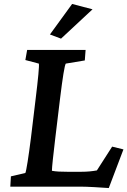

<svg xmlns="http://www.w3.org/2000/svg" viewBox="-20 -942 643 969"><path d="M529 7 603 -188 546 -202 469 -82C447 -78 423 -75 388 -75H323C288 -75 263 -76 242 -80C242 -98 249 -160 259 -245L283 -444C296 -550 306 -613 312 -621L408 -637L412 -690H117L108 -639L176 -621C179 -612 172 -542 160 -444L136 -245C124 -150 113 -80 108 -69L35 -52L32 0H388C422 0 485 4 529 7ZM232 -768 288 -747 447 -895 344 -922Z"/></svg>

Font: TPK Tissa Web SemiBold
Style: Italic
Weight: 600
Italic angle: -7°
Designer: Jacques Le Bailly, Suppakit Chalermlarp | Katatrad Co.,Ltd.
Foundry: Jacques Le Bailly, Cadson Demak Co.,Ltd.
Version: Version 5.000;Glyphs 3.1.2 (3151)